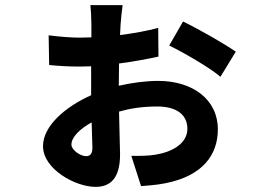

<svg xmlns="http://www.w3.org/2000/svg" viewBox="-20 -659 1040 750"><path d="M695 -575 641 -481C692 -457 804 -392 841 -359L901 -457C857 -488 757 -545 695 -575ZM338 -181 341 -82C341 -58 332 -49 316 -49C294 -49 259 -73 259 -94C259 -123 291 -155 338 -181ZM170 -521 172 -405C215 -401 246 -399 291 -399L336 -400V-319V-287C235 -242 148 -167 148 -88C148 2 275 71 353 71C411 71 449 38 449 -56L445 -223C487 -235 533 -243 595 -243C668 -243 712 -212 712 -156C712 -99 654 -66 589 -55C561 -50 528 -50 493 -50L531 68C554 66 591 64 625 57C774 28 831 -56 831 -154C831 -270 733 -343 598 -343C550 -343 496 -336 444 -324L445 -411C507 -419 563 -430 599 -438L598 -550C554 -538 502 -529 449 -522L451 -563C452 -582 457 -625 459 -639H333C335 -626 337 -582 337 -563V-513L291 -512C262 -512 216 -515 170 -521Z"/></svg>

Font: Noto Sans Mono CJK SC
Style: Bold
Weight: 700
Designer: Ryoko NISHIZUKA 西塚涼子 (kana, bopomofo & ideographs); Paul D. Hunt (Latin, Greek & Cyrillic); Sandoll Communications 산돌커뮤니
Foundry: Adobe
Version: Version 2.004;hotconv 1.0.118;makeotfexe 2.5.65603